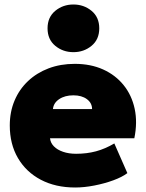

<svg xmlns="http://www.w3.org/2000/svg" viewBox="-20 -819 648 854"><path d="M314.5 15Q227 15 161.5 -19.5Q96 -54 59.8 -116Q23.5 -178 23.5 -261Q23.5 -321.5 44.8 -371.8Q66 -422 104.8 -458.5Q143.5 -495 196.2 -515Q249 -535 312.5 -535Q383.5 -535 438.8 -510Q494 -485 530 -440.2Q566 -395.5 579 -335.2Q592 -275 577.5 -204H202.5Q204.5 -183.5 219.8 -168Q235 -152.5 260.5 -143.8Q286 -135 318.5 -135Q366 -135 407 -146Q448 -157 488.5 -181L546.5 -49Q523.5 -31.5 484 -17Q444.5 -2.5 399.5 6.2Q354.5 15 314.5 15ZM215.5 -334H389.5Q389.5 -361 366.5 -378Q343.5 -395 306.5 -395Q268.5 -395 243.2 -378Q218 -361 215.5 -334ZM306.5 -587Q260 -587 225.8 -615.2Q191.5 -643.5 191.5 -693Q191.5 -742.5 225.8 -770.8Q260 -799 306.5 -799Q353 -799 387.2 -770.8Q421.5 -742.5 421.5 -693Q421.5 -643.5 387.2 -615.2Q353 -587 306.5 -587Z"/></svg>

Font: Geologica Cursive Black
Style: Regular
Weight: 900
Designer: Sindre Bremnes, Frode Helland
Foundry: Monokrom Skriftforlag AS
Version: Version 1.010;gftools[0.9.28]